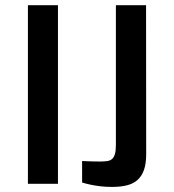

<svg xmlns="http://www.w3.org/2000/svg" viewBox="-20 -717 678 749"><path d="M88.9 -696.8H206.1V0H88.9ZM300.3 -88.9Q311.5 -88.4 323.7 -87.9Q334 -87.4 345.7 -87.2Q357.4 -86.9 368.2 -86.9Q384.8 -86.9 396.7 -88.4Q408.7 -89.8 416.5 -96.2Q424.3 -102.5 428.2 -115.5Q432.1 -128.4 432.1 -151.9V-696.8H549.8L550.3 -116.2Q550.3 -79.1 541.7 -54.4Q533.2 -29.8 516.4 -14.9Q499.5 0 474.6 6.1Q449.7 12.2 417 12.2Q393.6 12.2 372.6 9.8Q351.6 7.3 335.4 3.9Q316.4 0 300.3 -4.9Z"/></svg>

Font: Doppio One
Style: Regular
Weight: 400
Designer: Szymon Celej
Foundry: Szymon Celej
Version: Version 1.002